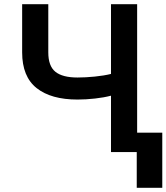

<svg xmlns="http://www.w3.org/2000/svg" viewBox="-20 -727 796 918"><path d="M210.9 -707V-476.6Q210.9 -411.1 244.9 -383.8Q278.8 -356.4 350.6 -356.4Q388.7 -356.4 432.9 -360.8Q477.1 -365.2 510.7 -373.5V-707H635.7V-92.8H755.9V170.9H633.8V0H510.7V-269.5Q477.5 -260.7 434.3 -255.9Q391.1 -251 350.6 -251Q224.1 -251 155 -305.9Q85.9 -360.8 85.9 -476.6V-707Z"/></svg>

Font: Pretendard SemiBold
Style: Regular
Weight: 600
Designer: Base glyphs from Inter by Rasmus Andersson; Hangeul glyphs from Noto Sans CJK(Source Han Sans) by Jang Soo-young and Kan
Foundry: Kil Hyung-jin
Version: Version 1.309